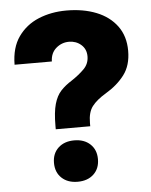

<svg xmlns="http://www.w3.org/2000/svg" viewBox="-53 -781 660 837"><g transform="rotate(-5 277.0 -363.0)"><path d="M177.7 -225.6V-240.2Q177.7 -300.3 187.7 -335.7Q197.8 -371.1 217.3 -392.1Q236.8 -413.1 265.1 -430.7Q298.3 -452.6 320.8 -475.3Q343.3 -498 343.3 -530.3Q343.3 -562 321.3 -581.3Q299.3 -600.6 268.1 -600.6Q236.3 -600.6 211.9 -579.6Q187.5 -558.6 186.5 -521.5H23.4Q23.9 -596.2 57.6 -643.8Q91.3 -691.4 146.7 -714.4Q202.1 -737.3 269 -737.3Q342.3 -737.3 399.4 -714.6Q456.5 -691.9 489.3 -647.5Q522 -603 522 -539.1Q522 -475.1 490.7 -433.8Q459.5 -392.6 408.2 -362.3Q368.2 -338.4 348.4 -312.7Q328.6 -287.1 328.6 -240.2V-225.6ZM253.4 10.7Q210 10.7 183.6 -13.9Q157.2 -38.6 157.2 -80.1Q157.2 -121.1 183.6 -145.8Q210 -170.4 253.4 -170.4Q296.9 -170.4 323.2 -145.8Q349.6 -121.1 349.6 -80.1Q349.6 -38.6 323.2 -13.9Q296.9 10.7 253.4 10.7Z"/></g></svg>

Font: Inter Tight ExtraBold
Style: Regular
Weight: 800
Designer: Rasmus Andersson
Foundry: rsms
Version: Version 3.004; ttfautohint (v1.8.4.7-5d5b)